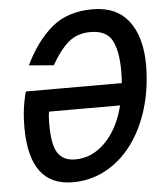

<svg xmlns="http://www.w3.org/2000/svg" viewBox="-53 -772 706 835"><g transform="rotate(-5 300.0 -355.0)"><path d="M593 -463Q592 -359 565 -271.5Q538 -184 489.5 -119.5Q441 -55 375 -19.5Q309 16 231 16Q42 16 42 -241Q42 -323 62 -395H481Q483 -421 483 -448Q483 -535 458.5 -581.5Q434 -628 364 -628Q306 -628 267.5 -595Q229 -562 193 -498L85 -507Q134 -609 203 -667.5Q272 -726 382 -726Q486 -726 539.5 -656.5Q593 -587 593 -463ZM250 -82Q325 -82 382.5 -140.5Q440 -199 465 -299H155Q153 -292 152 -276Q151 -260 151 -246Q151 -152 175.5 -117Q200 -82 250 -82Z"/></g></svg>

Font: Geist Mono Medium
Style: Italic
Weight: 500
Italic angle: -12°
Monospace: yes
Designer: Basement.studio, Andrés Briganti, Mateo Zaragoza
Foundry: Basement.studio, Vercel, Andrés Briganti, Guido Ferreyra, Mateo Zaragoza
Version: Version 1.500; ttfautohint (v1.8.4.7-5d5b)